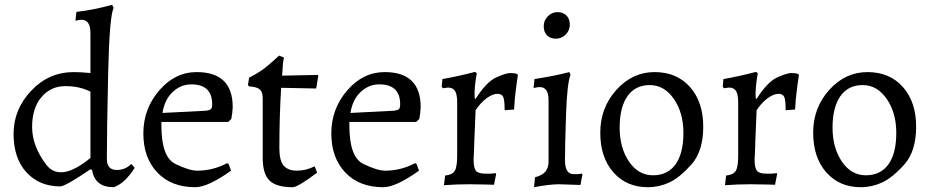

<svg xmlns="http://www.w3.org/2000/svg" viewBox="-20 -762 3844 794"><path d="M354 -108.9V-382.8Q310.1 -405.8 250 -405.8Q189.9 -405.8 151.4 -360.4Q112.8 -314.9 112.8 -236.8Q112.8 -158.7 170.4 -82Q228 -5.4 354 -108.9ZM229 8.8Q142.6 8.8 89.4 -49.3Q36.1 -107.4 36.1 -208.5Q36.1 -309.6 108.9 -386.7Q181.6 -463.9 285.2 -463.9Q312 -463.9 354 -460V-626Q354 -680.2 316.9 -680.2Q303.7 -680.2 292 -675.8L295.9 -712.9Q367.2 -720.7 443.8 -742.2L450.2 -729Q432.6 -697.8 427.2 -456.3Q421.9 -214.8 421.9 -105Q421.9 -59.1 462.9 -59.1Q498 -59.1 522.9 -84L537.1 -67.9Q495.1 -2.4 450.2 12.2Q372.1 12.2 360.8 -59.1L354 -62Q250 8.8 229 8.8Z M793.5 -463.9Q942.4 -463.9 942.4 -318.8Q941.4 -294.4 936.5 -270L923.8 -257.8H647.5V-242.2Q647.5 -112.3 705.1 -84.2Q762.7 -56.2 795.4 -56.2Q860.4 -56.2 918.5 -86.9L924.8 -85L935.5 -56.2Q839.4 12.2 787.6 12.2Q688.5 12.2 630.6 -48.6Q572.8 -109.4 572.8 -210.4Q572.8 -311.5 638.2 -387.7Q703.6 -463.9 793.5 -463.9ZM857.4 -331.1Q857.4 -413.1 771 -413.1Q727.5 -413.1 694.1 -381.6Q660.6 -350.1 651.9 -294.9L832.5 -304.2Q847.7 -306.2 852.5 -311Q857.4 -315.9 857.4 -331.1Z M1066.4 -108.9V-355Q1066.4 -381.8 1054.4 -392.3Q1042.5 -402.8 1009.3 -404.8L1005.4 -411.1L1010.3 -440.9Q1057.6 -464.8 1086.9 -490.2Q1116.2 -515.1 1134.3 -532.2L1154.3 -523.9Q1149.9 -505.9 1149.2 -486.3Q1148.4 -466.8 1146.5 -449.2L1293.5 -452.1L1296.4 -449.2L1287.6 -396L1142.6 -398.9Q1135.3 -279.3 1135.3 -148.9Q1135.3 -98.1 1153.1 -77.1Q1170.9 -56.2 1208 -56.2Q1245.1 -56.2 1281.2 -74.2L1291.5 -47.9Q1210.9 12.2 1190.4 12.2Q1122.6 12.2 1094.5 -15.4Q1066.4 -43 1066.4 -108.9Z M1570.8 -463.9Q1719.7 -463.9 1719.7 -318.8Q1718.8 -294.4 1713.9 -270L1701.2 -257.8H1424.8V-242.2Q1424.8 -112.3 1482.4 -84.2Q1540 -56.2 1572.8 -56.2Q1637.7 -56.2 1695.8 -86.9L1702.1 -85L1712.9 -56.2Q1616.7 12.2 1564.9 12.2Q1465.8 12.2 1408 -48.6Q1350.1 -109.4 1350.1 -210.4Q1350.1 -311.5 1415.5 -387.7Q1481 -463.9 1570.8 -463.9ZM1634.8 -331.1Q1634.8 -413.1 1548.3 -413.1Q1504.9 -413.1 1471.4 -381.6Q1438 -350.1 1429.2 -294.9L1609.9 -304.2Q1625 -306.2 1629.9 -311Q1634.8 -315.9 1634.8 -331.1Z M2008.8 -43.9Q2012.2 -43.9 2030.8 -45.9L2031.7 -42L2022.9 2Q2004.9 2 1986.8 1L1920.9 0Q1866.7 0 1815.9 3.9L1820.8 -36.1Q1850.6 -39.1 1860.6 -55.4Q1870.6 -71.8 1870.6 -119.1V-338.9Q1870.6 -372.1 1861.6 -386Q1852.5 -399.9 1832.5 -399.9L1811.5 -397L1806.6 -403.8L1809.6 -435.1Q1874.5 -446.3 1944.8 -464.8L1951.7 -459Q1940.4 -397.5 1942.9 -356L1946.8 -353Q1991.7 -423.8 2032.2 -441.9Q2072.8 -460 2089.8 -460Q2106.9 -460 2118.7 -456.1L2121.6 -452.1L2114.7 -402.8Q2107.9 -353.5 2106 -309.1L2066.9 -306.2Q2066.9 -347.2 2061.3 -360.6Q2055.7 -374 2036.6 -374Q2017.6 -374 1992.7 -356Q1967.8 -337.9 1946.8 -306.2Q1944.8 -254.4 1943.4 -224.1Q1941.9 -193.8 1941.4 -176Q1940.9 -158.2 1940.4 -143.1Q1939.9 -127.9 1939.2 -116.9Q1938.5 -106 1938.5 -102.1Q1938.5 -67.9 1948 -55.9Q1957.5 -43.9 1986.8 -43.9Z M2369.6 -42Q2372.1 -42 2386.7 -43.9L2388.7 -40L2380.4 2.9L2291.5 0Q2252.9 0 2188.5 12.2L2192.4 -28.8Q2222.2 -36.6 2235.4 -52.2Q2248.5 -67.9 2248.5 -94.2V-348.1Q2248.5 -402.3 2211.4 -401.9Q2202.1 -401.9 2186.5 -397.9L2190.4 -435.1Q2277.8 -448.7 2334.5 -463.9L2339.4 -452.1Q2325.2 -419.4 2320.8 -288.3Q2316.4 -157.2 2316.4 -99.6Q2316.4 -42 2351.6 -42Q2351.6 -42 2369.6 -42ZM2319.3 -619.1Q2302.2 -602.1 2278.8 -602.1Q2255.4 -602.1 2241.9 -616Q2228.5 -629.9 2228.5 -653.8Q2228.5 -677.7 2245.6 -694.8Q2262.7 -711.9 2285.6 -711.9Q2308.6 -711.9 2322.5 -698Q2336.4 -684.1 2336.4 -660.2Q2336.4 -636.2 2319.3 -619.1Z M2680.2 -37.1Q2741.2 -37.1 2773.7 -82.5Q2806.2 -127.9 2806.2 -211.9Q2806.2 -295.9 2766.6 -353Q2727.1 -410.2 2667 -410.2Q2606.9 -410.2 2574.7 -364Q2542.5 -317.9 2542.5 -234.4Q2542.5 -150.9 2581.1 -94Q2619.6 -37.1 2680.2 -37.1ZM2659.2 12.2Q2570.8 12.2 2516.6 -49.3Q2462.4 -110.8 2462.4 -213.4Q2462.4 -316.4 2528.8 -390.1Q2595.2 -463.9 2687 -463.9Q2778.8 -463.9 2833.5 -402.1Q2888.2 -340.3 2888.2 -238.3Q2888.2 -136.2 2839.1 -81.5Q2790 -26.9 2747.6 -7.3Q2705.1 12.2 2659.2 12.2Z M3170.9 -43.9Q3174.3 -43.9 3192.9 -45.9L3193.8 -42L3185.1 2Q3167 2 3148.9 1L3083 0Q3028.8 0 2978 3.9L2982.9 -36.1Q3012.7 -39.1 3022.7 -55.4Q3032.7 -71.8 3032.7 -119.1V-338.9Q3032.7 -372.1 3023.7 -386Q3014.6 -399.9 2994.6 -399.9L2973.6 -397L2968.8 -403.8L2971.7 -435.1Q3036.6 -446.3 3106.9 -464.8L3113.8 -459Q3102.5 -397.5 3105 -356L3108.9 -353Q3153.8 -423.8 3194.3 -441.9Q3234.9 -460 3252 -460Q3269 -460 3280.8 -456.1L3283.7 -452.1L3276.9 -402.8Q3270 -353.5 3268.1 -309.1L3229 -306.2Q3229 -347.2 3223.4 -360.6Q3217.8 -374 3198.7 -374Q3179.7 -374 3154.8 -356Q3129.9 -337.9 3108.9 -306.2Q3106.9 -254.4 3105.5 -224.1Q3104 -193.8 3103.5 -176Q3103 -158.2 3102.5 -143.1Q3102.1 -127.9 3101.3 -116.9Q3100.6 -106 3100.6 -102.1Q3100.6 -67.9 3110.1 -55.9Q3119.6 -43.9 3148.9 -43.9Z M3560.5 -37.1Q3621.6 -37.1 3654.1 -82.5Q3686.5 -127.9 3686.5 -211.9Q3686.5 -295.9 3647 -353Q3607.4 -410.2 3547.4 -410.2Q3487.3 -410.2 3455.1 -364Q3422.9 -317.9 3422.9 -234.4Q3422.9 -150.9 3461.4 -94Q3500 -37.1 3560.5 -37.1ZM3539.6 12.2Q3451.2 12.2 3397 -49.3Q3342.8 -110.8 3342.8 -213.4Q3342.8 -316.4 3409.2 -390.1Q3475.6 -463.9 3567.4 -463.9Q3659.2 -463.9 3713.9 -402.1Q3768.6 -340.3 3768.6 -238.3Q3768.6 -136.2 3719.5 -81.5Q3670.4 -26.9 3627.9 -7.3Q3585.4 12.2 3539.6 12.2Z"/></svg>

Font: Alegreya-Regular
Style: Regular
Weight: 400
Designer: Juan Pablo del Peral
Foundry: Juan Pablo del Peral
Version: Version 1.003